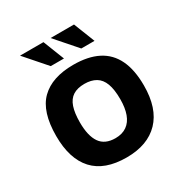

<svg xmlns="http://www.w3.org/2000/svg" viewBox="-165 -820 917 961"><g transform="rotate(-30 293.5 -339.0)"><path d="M292.8 15Q166.2 15 103.1 -53.6Q40 -122.2 40 -254Q40 -394.8 104.3 -457.7Q168.6 -520.6 292 -520.6Q376.6 -520.6 433.3 -491.7Q490 -462.8 518.5 -403.7Q547 -344.6 547 -254Q547 -122.6 480.9 -53.8Q414.8 15 292.8 15ZM292.4 -96.6Q332 -96.6 358.4 -115.3Q384.8 -134 397.5 -169.2Q410.2 -204.4 410.2 -254Q410.2 -310 397.3 -344.5Q384.4 -379 357.8 -394.6Q331.2 -410.2 292.4 -410.2Q251.6 -410.2 226 -393.8Q200.4 -377.4 188.6 -342.7Q176.8 -308 176.8 -254Q176.8 -176.2 204.3 -136.4Q231.8 -96.6 292.4 -96.6ZM191.4 -571.2 84.4 -693.4H219.8L267.8 -571.2ZM368 -571.2 261 -693.4H396.4L444.4 -571.2Z"/></g></svg>

Font: Maven Pro VF Beta
Style: Regular
Weight: 400
Designer: Joe Prince
Foundry: Joe Prince
Version: Version 2.002